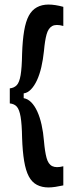

<svg xmlns="http://www.w3.org/2000/svg" viewBox="-20 -726 311 843"><path d="M23 -272V-338Q42 -340 53.5 -352Q65 -364 70.5 -396Q76 -428 77 -490Q79 -549 86 -590.5Q93 -632 106.5 -657Q120 -682 142 -694Q164 -706 193 -706Q207 -706 223.5 -703.5Q240 -701 258 -696V-612Q226 -621 209 -611.5Q192 -602 184.5 -575Q177 -548 173 -502Q169 -464 161.5 -431.5Q154 -399 142.5 -374Q131 -349 116 -333.5Q101 -318 84 -316V-295Q102 -292 117 -277Q132 -262 143.5 -237Q155 -212 162.5 -178.5Q170 -145 173 -107Q177 -60 184.5 -32.5Q192 -5 209.5 3.5Q227 12 258 4V88Q240 92 223 94.5Q206 97 193 97Q164 97 142 85.5Q120 74 106.5 48.5Q93 23 86 -19Q79 -61 77 -121Q76 -181 70.5 -213Q65 -245 54 -257.5Q43 -270 23 -272Z"/></svg>

Font: Bricolage Grotesque 24pt Condensed Medium
Style: Regular
Weight: 500
Width: 3
Designer: Mathieu Triay
Foundry: Atelier Triay
Version: Version 1.001;gftools[0.9.33.dev8+g029e19f]